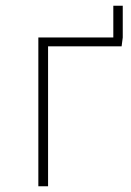

<svg xmlns="http://www.w3.org/2000/svg" viewBox="-20 -651 459 671"><path d="M376 -631H409V-520L405 -489H148V0H114V-520H376Z"/></svg>

Font: Fira Sans UltraLight
Style: Regular
Weight: 200
Designer: Carrois Corporate & Edenspiekermann AG
Foundry: Carrois Corporate GbR & Edenspiekermann AG
Version: Version 4.106;PS 004.106;hotconv 1.0.70;makeotf.lib2.5.58329